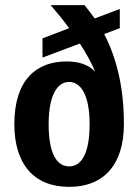

<svg xmlns="http://www.w3.org/2000/svg" viewBox="-20 -720 540 750"><path d="M250 10C389 10 464 -81 464 -235C464 -376 437 -490 387 -587L448 -610V-685L350 -648C337 -666 324 -683 310 -700H178C204 -670 228 -640 250 -610L146 -570V-495L292 -550C316 -513 336 -477 352 -440C326 -467 289 -480 240 -480C123 -480 36 -409 36 -235C36 -81 111 10 250 10ZM170 -235C170 -352 206 -400 250 -400C294 -400 330 -352 330 -235C330 -116 296 -70 250 -70C204 -70 170 -116 170 -235Z"/></svg>

Font: Tanklager Original
Style: Regular
Weight: 400
Designer: Ariel Martín Pérez
Foundry: Tunera Type Foundry
Version: Version 1.000;Glyphs 3.3 (3310)